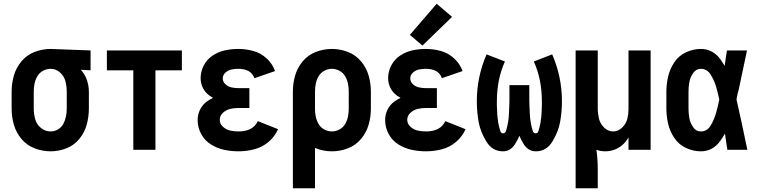

<svg xmlns="http://www.w3.org/2000/svg" viewBox="-20 -799 4040 1024"><path d="M250 8Q206 8 164.5 -8Q123 -24 94.5 -58Q66 -92 54 -134Q42 -176 42 -220V-310Q42 -354 54 -396Q66 -438 94.5 -472Q123 -506 164.5 -522Q206 -538 250 -538H251L463 -530V-424L411 -427Q428 -408 439 -384Q454 -348 454 -310V-220Q454 -177 442.5 -134.5Q431 -92 403 -58Q375 -24 334 -8Q293 8 250 8ZM250 -98Q271 -98 289.5 -109Q308 -120 318 -139Q328 -158 332 -178.5Q336 -199 336 -220V-310Q336 -338 329 -365.5Q322 -393 300 -412.5Q278 -432 250 -432Q229 -432 209.5 -421.5Q190 -411 179 -392Q168 -373 164 -352Q160 -331 160 -310V-220Q160 -192 167.5 -164Q175 -136 198 -117Q221 -98 250 -98Z M691 0V-424H550V-530H950V-424H809V0Z M1252 8Q1213 8 1175.5 0Q1138 -8 1104.5 -29Q1071 -50 1052.5 -85Q1034 -120 1034 -159Q1034 -188 1047 -214.5Q1060 -241 1084 -258Q1099 -269 1116 -277Q1106 -283 1096 -290Q1074 -306 1062 -330.5Q1050 -355 1050 -382Q1050 -418 1067 -450.5Q1084 -483 1114.5 -503Q1145 -523 1180 -530.5Q1215 -538 1251 -538Q1292 -538 1331.5 -527Q1371 -516 1402 -487.5Q1433 -459 1447 -420L1337 -382Q1319 -432 1251 -432Q1233 -432 1215 -428.5Q1197 -425 1182.5 -412Q1168 -399 1168 -381Q1168 -363 1182 -350Q1196 -337 1214 -333Q1232 -329 1250 -329H1310V-223H1250Q1228 -223 1207 -218Q1186 -213 1169 -197.5Q1152 -182 1152 -160Q1152 -138 1169.5 -122.5Q1187 -107 1208.5 -102.5Q1230 -98 1252 -98Q1329 -98 1355 -153L1463 -110Q1446 -71 1412.5 -42.5Q1379 -14 1337 -3Q1295 8 1252 8Z M1542 205V-310Q1542 -354 1554 -396Q1566 -438 1594.5 -472Q1623 -506 1664.5 -522Q1706 -538 1750 -538Q1794 -538 1835.5 -522Q1877 -506 1905.5 -472Q1934 -438 1946 -396Q1958 -354 1958 -310V-220Q1958 -176 1946 -134Q1934 -92 1905.5 -58Q1877 -24 1835.5 -8Q1794 8 1750 8Q1706 8 1665 -8L1660 -10V205ZM1750 -98Q1771 -98 1790.5 -108.5Q1810 -119 1821 -138Q1832 -157 1836 -178Q1840 -199 1840 -220V-310Q1840 -331 1836 -352Q1832 -373 1821 -392Q1810 -411 1790.5 -421.5Q1771 -432 1750 -432Q1729 -432 1709.5 -421.5Q1690 -411 1679 -392Q1668 -373 1664 -352Q1660 -331 1660 -310V-216Q1660 -197 1664 -178Q1668 -157 1679 -138Q1690 -119 1709.5 -108.5Q1729 -98 1750 -98ZM1542 -216V-219Z M2252 8Q2213 8 2175.5 0Q2138 -8 2104.5 -29Q2071 -50 2052.5 -85Q2034 -120 2034 -159Q2034 -188 2047 -214.5Q2060 -241 2084 -258Q2099 -269 2116 -277Q2106 -283 2096 -290Q2074 -306 2062 -330.5Q2050 -355 2050 -382Q2050 -418 2067 -450.5Q2084 -483 2114.5 -503Q2145 -523 2180 -530.5Q2215 -538 2251 -538Q2292 -538 2331.5 -527Q2371 -516 2402 -487.5Q2433 -459 2447 -420L2337 -382Q2319 -432 2251 -432Q2233 -432 2215 -428.5Q2197 -425 2182.5 -412Q2168 -399 2168 -381Q2168 -363 2182 -350Q2196 -337 2214 -333Q2232 -329 2250 -329H2310V-223H2250Q2228 -223 2207 -218Q2186 -213 2169 -197.5Q2152 -182 2152 -160Q2152 -138 2169.5 -122.5Q2187 -107 2208.5 -102.5Q2230 -98 2252 -98Q2329 -98 2355 -153L2463 -110Q2446 -71 2412.5 -42.5Q2379 -14 2337 -3Q2295 8 2252 8ZM2233 -556 2166 -613 2309 -779 2391 -709Z M2662 8Q2606 8 2574 -44Q2542 -96 2532.5 -150Q2523 -204 2523 -259Q2523 -389 2575 -509L2673 -471Q2630 -377 2630 -257Q2630 -246 2630 -235L2631 -213L2632 -190Q2633 -179 2634 -168L2635 -164L2636 -155L2637 -146Q2639 -135 2641.5 -124.5Q2644 -114 2648 -101Q2652 -88 2663 -88Q2675 -88 2679 -101.5Q2683 -115 2685.5 -126Q2688 -137 2690 -149L2693 -172Q2694 -184 2694.5 -195.5Q2695 -207 2695.5 -218.5Q2696 -230 2696.5 -241.5Q2697 -253 2697 -265V-345H2803V-265Q2803 -253 2803.5 -241.5Q2804 -230 2804.5 -218.5Q2805 -207 2805.5 -195.5Q2806 -184 2807 -172L2810 -149Q2812 -137 2814.5 -126Q2817 -115 2821 -101.5Q2825 -88 2837 -88Q2848 -88 2852 -101Q2856 -114 2858.5 -124.5Q2861 -135 2863 -146L2864 -155L2865 -164L2866 -168Q2867 -179 2868 -190L2869 -213L2870 -235Q2870 -246 2870 -257Q2870 -377 2827 -471L2925 -509Q2977 -389 2977 -259Q2977 -204 2967.5 -150Q2958 -96 2926 -44Q2894 8 2838 8Q2798 8 2774 -29Q2759 -52 2750 -75Q2741 -52 2726 -29Q2702 8 2662 8Z M3050 205V-530H3168V-220Q3168 -193 3174.5 -166Q3181 -139 3202 -118.5Q3223 -98 3250 -98Q3277 -98 3298 -118.5Q3319 -139 3326 -166Q3332 -191 3332 -216V-530H3450V0H3332V-66Q3325 -54 3317 -44Q3297 -19 3268.5 -5.5Q3240 8 3208 8Q3184 8 3161 0Q3168 51 3168 103V205Z M3718 8Q3677 8 3638.5 -10Q3600 -28 3576.5 -63Q3553 -98 3543.5 -138.5Q3534 -179 3534 -220V-310Q3534 -351 3543.5 -391.5Q3553 -432 3576.5 -467Q3600 -502 3638.5 -520Q3677 -538 3718 -538Q3781 -538 3822 -483Q3834 -466 3845 -448L3846 -453L3847 -463L3848 -468L3849 -477Q3853 -504 3857 -530H3964L3961 -516L3959 -506L3958 -502L3956 -492L3949 -459L3947 -450L3946 -445L3944 -435L3938 -407L3936 -398L3930 -369L3928 -360L3926 -350L3919 -317L3916 -308L3911 -284L3908 -269Q3910 -258 3913 -246L3915 -237Q3925 -192 3935 -147L3937 -137L3940 -123L3946 -95L3948 -85Q3956 -47 3964 -9L3966 0H3859L3858 -10L3856 -19L3855 -29L3854 -34L3853 -43L3852 -48L3850 -62L3849 -67L3848 -77L3846 -86Q3835 -66 3821 -47Q3781 8 3718 8ZM3718 -98Q3752 -98 3771 -131Q3790 -164 3799 -196.5Q3808 -229 3815 -262L3816 -269Q3809 -302 3800 -334Q3791 -366 3771.5 -399Q3752 -432 3718 -432Q3692 -432 3676.5 -409Q3661 -386 3656.5 -361Q3652 -336 3652 -310V-220Q3652 -194 3656.5 -169Q3661 -144 3676.5 -121Q3692 -98 3718 -98Z"/></svg>

Font: Iosevka SS01
Style: Bold
Weight: 700
Monospace: yes
Designer: Belleve Invis
Foundry: Belleve Invis
Version: 2.3.3; ttfautohint (v1.8.3)